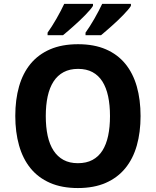

<svg xmlns="http://www.w3.org/2000/svg" viewBox="-20 -951 796 981"><path d="M698.2 -357.9Q698.2 -275.4 679 -207.5Q659.7 -139.6 620.1 -91.3Q580.6 -43 520.3 -16.6Q460 9.8 377.9 9.8Q295.9 9.8 235.6 -16.6Q175.3 -43 136 -91.3Q96.7 -139.6 77.4 -207.8Q58.1 -275.9 58.1 -358.9Q58.1 -441.9 77.4 -509.5Q96.7 -577.1 136.2 -625Q175.8 -672.9 236.1 -699Q296.4 -725.1 378.9 -725.1Q460.9 -725.1 521 -699Q581.1 -672.9 620.4 -624.8Q659.7 -576.7 679 -509Q698.2 -441.4 698.2 -357.9ZM213.9 -357.9Q213.9 -301.8 223.6 -257.1Q233.4 -212.4 253.7 -181.4Q273.9 -150.4 304.7 -133.8Q335.4 -117.2 377.9 -117.2Q421.4 -117.2 452.4 -133.8Q483.4 -150.4 503.2 -181.4Q522.9 -212.4 532.5 -257.1Q542 -301.8 542 -357.9Q542 -414.1 532.5 -458.7Q522.9 -503.4 503.2 -534.7Q483.4 -565.9 452.6 -582.5Q421.9 -599.1 378.9 -599.1Q336.4 -599.1 305.2 -582.5Q273.9 -565.9 253.7 -534.7Q233.4 -503.4 223.6 -458.7Q213.9 -414.1 213.9 -357.9ZM223.1 -771V-784.2Q233.4 -798.3 245.1 -816.9Q256.8 -835.4 268.3 -855.2Q279.8 -875 290 -894.8Q300.3 -914.6 308.1 -931.2H455.1V-920.9Q449.7 -912.1 439.5 -900.1Q429.2 -888.2 416 -874.5Q402.8 -860.8 387.5 -846.4Q372.1 -832 356.9 -818.4Q341.8 -804.7 327.4 -792.5Q313 -780.3 301.8 -771ZM417 -771V-784.2Q427.2 -798.3 439 -816.9Q450.7 -835.4 462.2 -855.2Q473.6 -875 483.9 -894.8Q494.1 -914.6 502 -931.2H648.9V-920.9Q643.6 -912.1 633.3 -900.1Q623 -888.2 609.9 -874.5Q596.7 -860.8 581.5 -846.4Q566.4 -832 551 -818.4Q535.6 -804.7 521.5 -792.5Q507.3 -780.3 496.1 -771Z"/></svg>

Font: Droid Sans
Style: Bold
Weight: 700
Foundry: Ascender Corporation
Version: Version 1.00 build 112